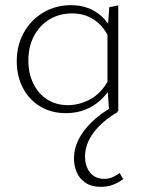

<svg xmlns="http://www.w3.org/2000/svg" viewBox="-20 -435 565 745"><path d="M236 4Q179 4 136 -22Q93 -48 69 -93.5Q45 -139 45 -197Q45 -260 73 -309.5Q101 -359 149 -387Q197 -415 256 -415Q291 -415 321 -404Q351 -393 375.5 -370.5Q400 -348 416 -314L403 -289Q380 -336 343.5 -359.5Q307 -383 260 -383Q211 -383 172.5 -360Q134 -337 112 -295.5Q90 -254 90 -200Q90 -151 109 -111.5Q128 -72 162.5 -49.5Q197 -27 244 -27Q287 -27 329 -49Q371 -71 401 -124L420 -110Q398 -72 370 -46.5Q342 -21 308.5 -8.5Q275 4 236 4ZM404 3 397 -94V-312L404 -407L439 -414V-3ZM371 290Q335 290 311.5 274Q288 258 277.5 233Q267 208 267 180Q267 142 284.5 107Q302 72 335 39.5Q368 7 417 -21L436 0Q374 37 342 81Q310 125 310 172Q310 210 329.5 234.5Q349 259 385 259Q403 259 418 252Q433 245 444 236L458 260Q439 274 418 282Q397 290 371 290Z"/></svg>

Font: Ysabeau Infant ExtraLight
Style: Regular
Weight: 250
Designer: Christian Thalmann (Catharsis Fonts)
Version: Version 2.001;gftools[0.9.30]; featfreeze: ss01,ss02,lnum